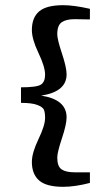

<svg xmlns="http://www.w3.org/2000/svg" viewBox="-20 -618 420 741"><path d="M103 7Q103 -28 128.5 -81Q154 -134 154 -163Q154 -184 149.5 -194.5Q145 -205 124 -213Q103 -221 61 -221V-281Q122 -281 138 -291.5Q154 -302 154 -330Q154 -360 128.5 -413.5Q103 -467 103 -502Q103 -550 131 -574Q159 -598 224 -598Q265 -598 327 -584V-543L268 -544Q235 -544 218 -532Q201 -520 201 -486Q201 -466 219 -412Q237 -358 237 -331Q237 -264 139 -249Q237 -234 237 -165Q237 -138 219 -84Q201 -30 201 -10Q201 24 217.5 35.5Q234 47 268 47H327V88Q269 103 224 103Q159 103 131 78.5Q103 54 103 7Z"/></svg>

Font: Aikya SemiBold
Style: Regular
Weight: 600
Designer: Neelakash Kshetrimayum (Latin subset based on Merriweather by Eben Sorkin)
Foundry: Brand New Type
Version: Version 1.00 b005